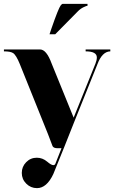

<svg xmlns="http://www.w3.org/2000/svg" viewBox="-30 -762 606 987"><path d="M224.6 -585.9 234.4 -615.2Q270.5 -719.7 282.2 -734.4Q288.1 -742.2 293 -742.2H419.9V-732.4Q415 -732.4 399.9 -725.1Q383.3 -717.3 370.6 -704.1L253.9 -585.9ZM235.4 -435.5 348.6 -157.2 460.9 -435.5Q467.8 -452.6 467.8 -466.8Q467.8 -498 410.2 -498V-507.8H537.1V-498Q495.1 -497.1 470.7 -431.6L354.5 -142.6L299.8 -4.9L244.1 132.8Q210 205.1 160.2 205.1Q127.9 205.1 105 182.1Q82 159.2 82 127Q82 94.7 104.5 71.8Q127 48.8 159.2 48.8Q189 48.8 212.9 69.3Q233.4 86.9 244.1 86.9Q252 86.9 254.9 79.1L286.1 0H266.6Q245.6 0 240.2 -10.7Q239.3 -12.7 216.8 -72.3L72.3 -431.6Q53.2 -479 37.1 -489.3Q23.4 -498 -9.8 -498V-507.8H175.8Q209 -507.8 235.4 -435.5Z"/></svg>

Font: spinweradBold
Style: Regular
Weight: 700
Width: 7
Version: Version 0.3 ; ttfautohint (v1.2) -l 8 -r 50 -G 200 -x 14 -D 